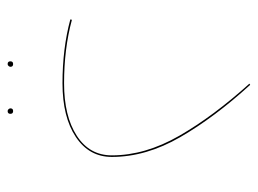

<svg xmlns="http://www.w3.org/2000/svg" viewBox="-104 -402 659 490"><g transform="rotate(90 225.0 -157.5)"><path d="M30 -8 31 -12Q105 8 193 8Q277 8 327 -24.5Q377 -57 377 -114Q377 -199 327 -286Q277 -373 194 -465L197 -467Q280 -376 330.5 -288.5Q381 -201 381 -114Q381 -56 330 -22Q279 12 193 12Q104 12 30 -8ZM137 145Q137 138 144 138Q151 138 151 145Q151 147 149 149.5Q147 152 144 152Q137 152 137 145ZM257 145Q257 138 264 138Q271 138 271 145Q271 152 264 152Q261 152 259 149.5Q257 147 257 145Z"/></g></svg>

Font: FiraGO Four
Style: Regular
Weight: 100
Designer: bBox Type
Foundry: bBox Type GmbH
Version: Version 1.001